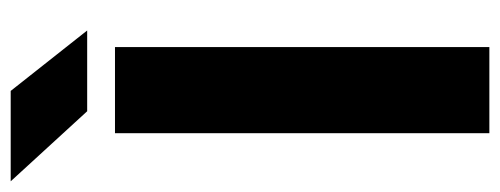

<svg xmlns="http://www.w3.org/2000/svg" viewBox="-330 -627 935 359"><g transform="rotate(-90 137.5 -447.5)"><path d="M68 0V-700H229V0ZM109 -752 -22 -895H147L260 -752Z"/></g></svg>

Font: Figtree ExtraBold
Style: Regular
Weight: 800
Designer: Erik Kennedy
Foundry: Erik Kennedy
Version: Version 2.002